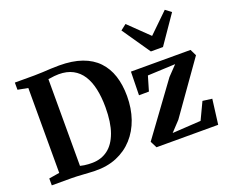

<svg xmlns="http://www.w3.org/2000/svg" viewBox="-135 -1079 1555 1306"><g transform="rotate(-20 642.0 -426.0)"><path d="M344.5 8Q325.5 7.5 303.8 6.2Q282 5 259.8 3.5Q237.5 2 217.2 1Q197 0 181.5 0H35V-50L111.5 -62.5V-677L38 -691V-743H179.5Q211 -743 240.5 -744.8Q270 -746.5 299.5 -748Q329 -749.5 359.5 -749.5Q455.5 -749.5 524.5 -725Q593.5 -700.5 637.5 -654.2Q681.5 -608 702.8 -542.8Q724 -477.5 724 -396.5Q724 -307 698 -232.2Q672 -157.5 622.8 -103Q573.5 -48.5 503.5 -19.2Q433.5 10 344.5 8ZM349 -49.5Q413 -50.5 460.2 -85.8Q507.5 -121 533.8 -193Q560 -265 560 -374.5Q560 -448 547.2 -507Q534.5 -566 507.8 -607.8Q481 -649.5 438.8 -672Q396.5 -694.5 337.5 -694.5Q320 -694.5 305.2 -692.8Q290.5 -691 279.2 -689.2Q268 -687.5 260.5 -687V-59Q274.5 -55.5 289 -53.2Q303.5 -51 318.5 -50.2Q333.5 -49.5 349 -49.5ZM1105.5 -488 905 -479 874 -373.5 802 -373 805.5 -543H1237L1259.5 -496.5L996.5 -125L929.5 -53.5L1136 -66L1194.5 -189.5L1262.5 -180.5L1239.5 0H793L768.5 -48.5L1039 -418.5ZM980 -625.5 840.5 -828 881.5 -860 1024 -722 1165.5 -859.5 1207 -828 1067.5 -625.5Z"/></g></svg>

Font: Merriweather 48pt
Style: Bold
Weight: 700
Version: Version 2.100